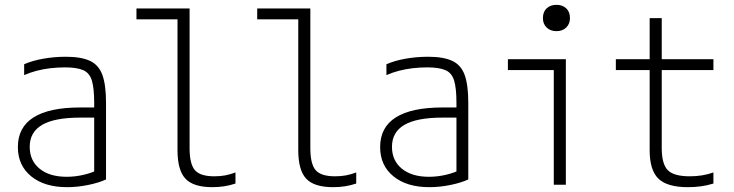

<svg xmlns="http://www.w3.org/2000/svg" viewBox="-20 -765 3040 795"><path d="M258 10Q164 10 109 -35Q54 -80 54 -156Q54 -238 119 -279Q184 -320 312 -320H394V-278H312Q206 -278 154.5 -248Q103 -218 103 -157Q103 -100 144 -66.5Q185 -33 256 -33Q292 -33 327.5 -41.5Q363 -50 387 -63L370 -31V-339Q370 -399 360.5 -431Q351 -463 324.5 -474.5Q298 -486 249 -486Q218 -486 188.5 -482.5Q159 -479 132 -472Q105 -465 80 -454V-499Q114 -514 159.5 -522Q205 -530 253 -530Q316 -530 352.5 -513Q389 -496 404 -454.5Q419 -413 419 -340V-22Q389 -8 344.5 1Q300 10 258 10Z M859 10Q781 10 748 -25Q715 -60 715 -143V-685H545V-730H765V-152Q765 -86 787 -60.5Q809 -35 867 -35Q893 -35 913.5 -39Q934 -43 955 -51V-5Q931 3 907.5 6.5Q884 10 859 10Z M1359 10Q1281 10 1248 -25Q1215 -60 1215 -143V-685H1045V-730H1265V-152Q1265 -86 1287 -60.5Q1309 -35 1367 -35Q1393 -35 1413.5 -39Q1434 -43 1455 -51V-5Q1431 3 1407.5 6.5Q1384 10 1359 10Z M1758 10Q1664 10 1609 -35Q1554 -80 1554 -156Q1554 -238 1619 -279Q1684 -320 1812 -320H1894V-278H1812Q1706 -278 1654.5 -248Q1603 -218 1603 -157Q1603 -100 1644 -66.5Q1685 -33 1756 -33Q1792 -33 1827.5 -41.5Q1863 -50 1887 -63L1870 -31V-339Q1870 -399 1860.5 -431Q1851 -463 1824.5 -474.5Q1798 -486 1749 -486Q1718 -486 1688.5 -482.5Q1659 -479 1632 -472Q1605 -465 1580 -454V-499Q1614 -514 1659.5 -522Q1705 -530 1753 -530Q1816 -530 1852.5 -513Q1889 -496 1904 -454.5Q1919 -413 1919 -340V-22Q1889 -8 1844.5 1Q1800 10 1758 10Z M2273 0V-475H2083V-520H2323V0ZM2284 -636Q2259 -636 2243.5 -651Q2228 -666 2228 -690Q2228 -716 2243.5 -730.5Q2259 -745 2284 -745Q2309 -745 2324.5 -730.5Q2340 -716 2340 -690Q2340 -666 2324.5 -651Q2309 -636 2284 -636Z M2828 10Q2743 10 2706.5 -25Q2670 -60 2670 -143V-475H2530V-520H2670V-690H2720V-520H2934V-475H2720V-152Q2720 -86 2745 -60.5Q2770 -35 2836 -35Q2863 -35 2887.5 -39Q2912 -43 2934 -51V-5Q2908 3 2882 6.5Q2856 10 2828 10Z"/></svg>

Font: M PLUS Code Latin Light
Style: Regular
Weight: 300
Designer: Coji Morishita
Foundry: UNDERFOREST DESIGN
Version: Version 1.002; ttfautohint (v1.8.3)